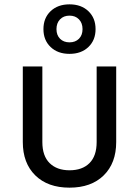

<svg xmlns="http://www.w3.org/2000/svg" viewBox="-20 -856 640 884"><path d="M300 8Q200 8 142.5 -48.5Q85 -105 85 -202V-550H175V-202Q175 -138 208.5 -105Q242 -72 300 -72Q359 -72 392 -105Q425 -138 425 -202V-550H515V-202Q515 -105 457.5 -48.5Q400 8 300 8ZM300 -608Q246 -608 213 -639.5Q180 -671 180 -722Q180 -773 213 -804.5Q246 -836 300 -836Q354 -836 387 -804.5Q420 -773 420 -722Q420 -671 387 -639.5Q354 -608 300 -608ZM300 -661Q327 -661 343.5 -677.5Q360 -694 360 -722Q360 -750 343.5 -767Q327 -784 300 -784Q273 -784 256.5 -767Q240 -750 240 -722Q240 -694 256.5 -677.5Q273 -661 300 -661Z"/></svg>

Font: Tiny
Style: Regular
Weight: 400
Designer: Philipp Nurullin, Konstantin Bulenkov
Foundry: JetBrains
Version: Version 2.251; ttfautohint (v1.8.4.7-5d5b)